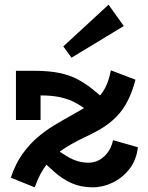

<svg xmlns="http://www.w3.org/2000/svg" viewBox="-20 -785 633 819"><path d="M453 -485 558 -445Q544 -392 524 -353.5Q504 -315 477 -287.5Q450 -260 416 -239Q382 -218 340 -199Q288 -174 248.5 -148Q209 -122 179.5 -84.5Q150 -47 128 14L26 -27Q46 -87 76 -128.5Q106 -170 140 -199Q174 -228 209.5 -249.5Q245 -271 276 -288Q312 -308 340.5 -325Q369 -342 391 -361.5Q413 -381 428.5 -410Q444 -439 453 -485ZM376 14Q326 14 287 -3Q248 -20 211.5 -52Q175 -84 133 -126L169 -189Q225 -142 268.5 -116.5Q312 -91 357 -91Q396 -91 425 -118.5Q454 -146 462 -187L568 -157Q562 -102 532 -64Q502 -26 460.5 -6Q419 14 376 14ZM48 -273V-483H125Q188 -483 232 -474Q276 -465 309.5 -447.5Q343 -430 373.5 -405.5Q404 -381 439 -350L389 -284Q370 -300 349.5 -316Q329 -332 302.5 -346.5Q276 -361 240 -369.5Q204 -378 153 -378V-273ZM285 -539 250 -587 443 -765 508 -674Z"/></svg>

Font: BioRhyme ExtraBold
Style: Bold
Weight: 700
Version: Version 1.600;gftools[0.9.33]